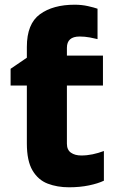

<svg xmlns="http://www.w3.org/2000/svg" viewBox="-20 -785 495 815"><path d="M297 -765Q327 -765 353.5 -759Q380 -753 394 -748V-619Q383 -622 361.5 -626Q340 -630 318 -630Q264 -630 264 -582V-549H417V-422H264V-175Q264 -149 281 -137Q298 -125 325 -125Q349 -125 373 -130Q397 -135 421 -144V-18Q396 -6 357.5 2Q319 10 273 10Q223 10 182.5 -5.5Q142 -21 118 -61.5Q94 -102 94 -176V-422H25V-493L94 -540V-586Q94 -684 149.5 -724.5Q205 -765 297 -765Z"/></svg>

Font: Noto Sans ExtraBold
Style: Regular
Weight: 800
Designer: Monotype Design Team
Foundry: Monotype Imaging Inc.
Version: Version 2.007